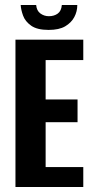

<svg xmlns="http://www.w3.org/2000/svg" viewBox="-20 -750 374 770"><path d="M42 0V-591H314V-509H163V-351H291V-260H163V-80H314V0ZM175 -630Q129 -630 105 -647Q81 -664 72.5 -687.5Q64 -711 63 -730H125Q127 -707 142 -696Q157 -685 176 -685Q197 -685 211.5 -695.5Q226 -706 228 -730H290Q290 -704 278 -681.5Q266 -659 241.5 -644.5Q217 -630 175 -630Z"/></svg>

Font: Alumni Sans
Style: Bold
Weight: 700
Designer: Robert E. Leuschke
Foundry: Robert E. Leuschke
Version: Version 1.018